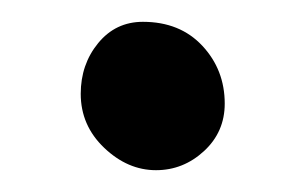

<svg xmlns="http://www.w3.org/2000/svg" viewBox="-20 -411 280 176"><path d="M54 -325Q54 -352 70 -371.5Q86 -391 111 -391Q145 -391 165.5 -369Q186 -347 186 -316Q186 -290 167 -272.5Q148 -255 123 -255Q97 -255 75.5 -275.5Q54 -296 54 -325Z"/></svg>

Font: Itim
Style: Regular
Weight: 400
Designer: Suppakit Chalermlarp
Version: Version 1.002g